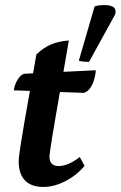

<svg xmlns="http://www.w3.org/2000/svg" viewBox="-20 -729 478 761"><path d="M152.4 12Q103.7 12 78.9 -14Q54.1 -39.9 54.1 -90Q54.1 -98.6 56.2 -115.1Q58.2 -131.6 62.8 -161Q67.3 -190.4 75.4 -237.1Q83.5 -283.8 95.6 -351.8Q107.7 -419.8 124.3 -513.3Q152.5 -540.4 182.6 -553Q212.6 -565.6 252.9 -568.5Q236.2 -473.2 223.6 -399.7Q211 -326.2 201.7 -273.5Q192.4 -220.7 186.9 -185.7Q181.4 -150.7 178.7 -132.1Q176 -113.5 176 -109Q176 -70.9 212.1 -70.9Q231.8 -70.9 253.4 -80.4Q274.9 -90 296 -106.7L315.3 -71.6Q294.7 -47.1 267.4 -28Q240 -8.9 210.4 1.5Q180.9 12 152.4 12ZM312.1 -360.9 34.9 -371Q38.2 -394.6 49.6 -412.9Q60.9 -431.2 74.4 -436.5L359.4 -450.6Q359.4 -436.5 354 -416.7Q348.7 -396.9 338.2 -381.1Q327.7 -365.3 312.1 -360.9ZM332.9 -483.8Q320.6 -483.8 309.7 -485Q298.8 -486.1 292.4 -488.5L355 -703.6Q365.7 -707.2 375.4 -708Q385.2 -708.8 394.9 -708.8Q411.3 -708.8 424 -703.9Q436.7 -699.1 437.7 -686.3Q438.7 -680.8 437.2 -675.2Q435.7 -669.7 428.2 -656.9Z"/></svg>

Font: Petrona
Style: Italic
Weight: 400
Italic angle: -9°
Designer: Ringo R. Seeber
Foundry: Ringo R. Seeber
Version: Version 2.001; ttfautohint (v1.8.3)